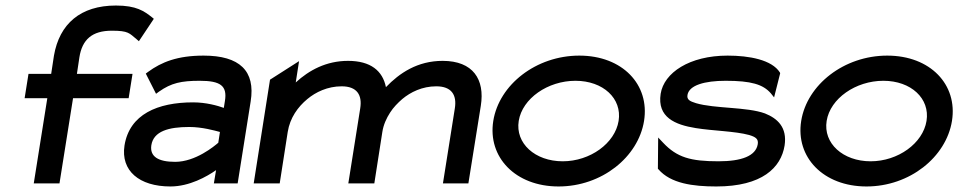

<svg xmlns="http://www.w3.org/2000/svg" viewBox="-20 -663 3464 694"><path d="M69 -308H151L102 0H195L244 -308H445L459 -396H258L267 -456C277 -520 313 -552 384 -552C445 -552 447 -543 474 -521L482 -514L536 -595L530 -600C501 -623 473 -643 399 -643C271 -643 195 -577 175 -462L165 -396H83Z M430 -137C416 -46 483 11 596 11C665 11 728 -25 761 -48L753 0H839L886 -296C904 -407 846 -462 716 -462C622 -462 564 -439 515 -403L507 -397L544 -324L555 -332C599 -363 635 -371 702 -371C777 -371 802 -353 793 -298L789 -273C767 -281 725 -293 678 -293C550 -293 448 -250 430 -137ZM527 -138C535 -189 590 -204 664 -204C711 -204 756 -191 775 -186L769 -147C755 -135 687 -78 613 -78C552 -78 521 -97 527 -138Z M897 0H991L1020 -186C1028 -237 1057 -277 1091 -305C1121 -330 1164 -351 1215 -351C1270 -351 1290 -320 1282 -271L1239 0H1333L1362 -186C1366 -212 1377 -236 1390 -256C1402 -275 1418 -291 1434 -305C1464 -330 1506 -351 1557 -351C1612 -351 1632 -320 1624 -271L1581 0H1673L1718 -281C1733 -376 1690 -443 1580 -443C1489 -443 1424 -399 1375 -348C1363 -407 1320 -443 1238 -443C1159 -443 1097 -409 1049 -365L1061 -442L956 -375Z M1763 -226C1742 -95 1843 11 1999 11C2155 11 2287 -95 2308 -226C2329 -357 2230 -462 2074 -462C1918 -462 1784 -357 1763 -226ZM1855 -226C1868 -307 1960 -371 2060 -371C2160 -371 2229 -307 2216 -226C2203 -145 2113 -80 2014 -80C1914 -80 1842 -145 1855 -226Z M2368 -324C2355 -239 2420 -212 2495 -200C2556 -190 2637 -189 2688 -175C2711 -168 2722 -161 2719 -142C2712 -99 2660 -80 2577 -80C2476 -80 2427 -94 2377 -147L2359 -166L2358 -53L2360 -51C2404 0 2484 11 2569 11C2735 11 2803 -57 2816 -137C2826 -203 2790 -235 2745 -253C2679 -277 2564 -270 2496 -290C2473 -297 2462 -303 2465 -320C2471 -355 2527 -371 2603 -371C2695 -371 2738 -358 2766 -326L2778 -311L2800 -398L2799 -401C2770 -447 2688 -462 2610 -462C2472 -462 2380 -400 2368 -324Z M2876 -226C2855 -95 2956 11 3112 11C3268 11 3400 -95 3421 -226C3442 -357 3343 -462 3187 -462C3031 -462 2897 -357 2876 -226ZM2968 -226C2981 -307 3073 -371 3173 -371C3273 -371 3342 -307 3329 -226C3316 -145 3226 -80 3127 -80C3027 -80 2955 -145 2968 -226Z"/></svg>

Font: Charger Pro
Style: ExBdExtObl
Weight: 400
Designer: Jasper
Foundry: Cannot Into Space Fonts
Version: Version 1.09